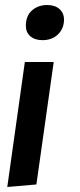

<svg xmlns="http://www.w3.org/2000/svg" viewBox="-20 -550 320 765"><path d="M9 195 125 185 194 -303H79ZM149 -390Q188 -390 211.5 -413.5Q235 -437 235 -472Q235 -498 217 -514Q199 -530 168 -530Q132 -530 107.5 -508.5Q83 -487 83 -447Q83 -421 101 -405.5Q119 -390 149 -390Z"/></svg>

Font: Brisa Sans Medium
Style: Italic
Weight: 600
Italic angle: -8°
Designer: Dalton Maag Ltd
Foundry: Dalton Maag Ltd
Version: Version 1.101;July 10, 2019;FontCreator 11.5.0.2425 64-bit